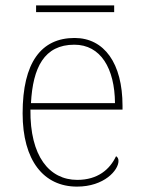

<svg xmlns="http://www.w3.org/2000/svg" viewBox="-20 -683 529 713"><path d="M114 -638H404V-663H114ZM266 10C367 10 420 -51 420 -85C420 -94 417 -99 411 -103C388 -54 343 -15 267 -15C163 -15 91 -103 93 -276H435V-290C435 -448 367 -542 257 -542C133 -542 64 -451 64 -262C64 -87 142 10 266 10ZM407 -300H95C102 -432 144 -517 256 -517C354 -517 406 -429 407 -300Z"/></svg>

Font: Noto Serif Gurmukhi Thin
Style: Regular
Weight: 100
Designer: Vaibhav Singh and the Monotype Design Team
Foundry: Monotype Imaging Inc.
Version: Version 2.004